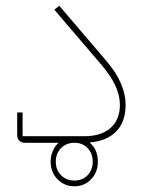

<svg xmlns="http://www.w3.org/2000/svg" viewBox="-20 -499 504 671"><path d="M69 0Q40 0 40 -29V-106H59V-23H275Q334 -23 366.5 -52Q399 -81 399 -133Q399 -165 383.5 -199Q368 -233 334 -273L170 -465L187 -479L351 -287Q387 -245 403 -206.5Q419 -168 419 -133Q419 -73 386 -39.5Q353 -6 293 -1Q322 23 322 66Q322 103 298.5 127.5Q275 152 240 152Q205 152 181 127.5Q157 103 157 66Q157 46 164.5 28.5Q172 11 185 0ZM240 132Q268 132 286 113.5Q304 95 304 66Q304 37 286 18.5Q268 0 240 0Q212 0 193.5 18.5Q175 37 175 66Q175 95 193.5 113.5Q212 132 240 132Z"/></svg>

Font: IBM Plex Sans Arabic Thin
Style: Regular
Weight: 100
Designer: Mike Abbink, Paul van der Laan, Pieter van Rosmalen, Wael Morcos, Khajak Apelian
Foundry: Bold Monday
Version: Version 1.101